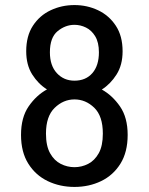

<svg xmlns="http://www.w3.org/2000/svg" viewBox="-20 -727 590 758"><path d="M274 11Q216.5 11 168.5 -12Q120.5 -35 91.8 -80.8Q63 -126.5 63 -194.5Q63 -263.5 93.2 -307.2Q123.5 -351 165.5 -374Q131 -395.5 107.2 -433Q83.5 -470.5 83.5 -524.5Q83.5 -585 110 -625.5Q136.5 -666 180 -686.5Q223.5 -707 274 -707Q324 -707 367.2 -686.5Q410.5 -666 437.2 -625.5Q464 -585 464 -524.5Q464 -470.5 440.2 -433Q416.5 -395.5 382 -373.5Q423.5 -350.5 453.8 -306.8Q484 -263 484 -194.5Q484 -126.5 455.5 -80.8Q427 -35 379.2 -12Q331.5 11 274 11ZM274 -408.5Q318.5 -408.5 344.5 -438.2Q370.5 -468 370.5 -520.5Q370.5 -559.5 356 -583.5Q341.5 -607.5 319.5 -618.2Q297.5 -629 274 -629Q238 -629 207.5 -604Q177 -579 177 -520.5Q177 -468 204.5 -438.2Q232 -408.5 274 -408.5ZM274 -67Q302.5 -67 328 -80Q353.5 -93 369.8 -122Q386 -151 386 -199.5Q386 -269 352 -301.8Q318 -334.5 274 -334.5Q230 -334.5 195.8 -301.2Q161.5 -268 161.5 -199.5Q161.5 -151 177.8 -122Q194 -93 219.8 -80Q245.5 -67 274 -67Z"/></svg>

Font: Trispace SemiCondensed
Style: Regular
Weight: 400
Width: 4
Designer: Tyler Finck
Foundry: Etcetera Type Company
Version: Version 1.210; ttfautohint (v1.8.3)